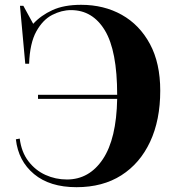

<svg xmlns="http://www.w3.org/2000/svg" viewBox="-20 -764 728 798"><path d="M298 14Q187 14 121.5 -40.5Q56 -95 46 -185L62 -188Q69 -132 98 -94Q127 -56 169 -37Q211 -18 258 -18Q351 -18 407.5 -102.5Q464 -187 467 -353H138V-370H467Q467 -553 416 -637.5Q365 -722 275 -722Q236 -722 197 -702Q158 -682 131 -633.5Q104 -585 101 -499H85L63 -740H77L118 -665Q150 -700 198 -722Q246 -744 317 -744Q412 -744 486 -702.5Q560 -661 603 -581.5Q646 -502 646 -387Q646 -265 604 -175Q562 -85 484.5 -35.5Q407 14 298 14Z"/></svg>

Font: Literata 72pt
Style: Bold
Weight: 700
Designer: Latin by Veronika Burian and Jose Scaglione. Greek by Irene Vlachou. Cyrillic by Vera Evstafieva.
Foundry: TypeTogether
Version: Version 3.002